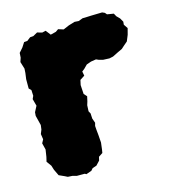

<svg xmlns="http://www.w3.org/2000/svg" viewBox="-87 -586 600 680"><g transform="rotate(-15 213.0 -246.5)"><path d="M113 20 98 16 81 15 71 10 51 1 40 -22 35 -38 22 -56 26 -73 30 -99 24 -123 31 -136 28 -156 34 -171 36 -187 27 -223 28 -236 39 -257 32 -283 37 -294 36 -315 28 -323V-357L31 -379L32 -395L24 -421L29 -436L30 -453L44 -469L55 -486L67 -487L80 -497L92 -498L108 -507L126 -502L139 -505L153 -487L173 -492L183 -499L202 -493L223 -502L246 -509L261 -508L277 -514H285L308 -515L349 -516L358 -512L364 -505L388 -501L394 -490L405 -479L413 -465L412 -454L422 -439L416 -416L407 -394L393 -382L383 -373L366 -365L346 -355L332 -352L309 -353L294 -357L285 -361L266 -358L249 -352L236 -339L227 -332L230 -316L213 -305L209 -287L211 -254L221 -243L217 -225L213 -212L212 -190L217 -181L218 -162L224 -145L221 -134L222 -120L224 -100L226 -72L223 -47L221 -35L206 -25L203 -12L189 3L174 8L167 16L147 23L142 20Z"/></g></svg>

Font: Winky Rough ExtraBold
Style: Regular
Weight: 800
Designer: Simon Atzbach
Foundry: typofactur
Version: Version 1.206; ttfautohint (v1.8.4.7-5d5b)